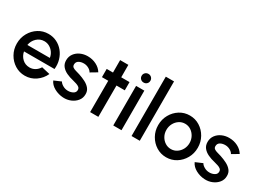

<svg xmlns="http://www.w3.org/2000/svg" viewBox="-32 -1419 2837 2101"><g transform="rotate(30 1386.0 -368.5)"><path d="M280 13Q211 13 154.2 -22.5Q97.5 -58 63.8 -117.8Q30 -177.5 30 -250Q30 -323 63.8 -383Q97.5 -443 154.2 -478.5Q211 -514 280 -514Q337.5 -514 385.5 -490.2Q433.5 -466.5 467.5 -424.8Q501.5 -383 517.5 -328.8Q533.5 -274.5 527 -213.5H141.5Q151 -161.5 188.2 -126.5Q225.5 -91.5 280 -91Q318 -91 349.2 -110Q380.5 -129 400.5 -162.5L506 -138Q476 -71.5 415.5 -29.2Q355 13 280 13ZM138 -293H422Q417 -328.5 396.8 -358Q376.5 -387.5 346.2 -404.8Q316 -422 280 -422Q226 -422 186.5 -384.8Q147 -347.5 138 -293Z M762.5 9.5Q702.5 6 650.5 -22.5Q598.5 -51 577.5 -98L666 -136Q676 -115.5 706.5 -97.8Q737 -80 773 -80Q807.5 -80 835.2 -95.5Q863 -111 863 -141Q863 -163 848.2 -175Q833.5 -187 811.5 -193.8Q789.5 -200.5 767.5 -206.5Q718 -217.5 677.5 -236.8Q637 -256 613 -286.2Q589 -316.5 589 -360.5Q589 -408.5 615 -443.8Q641 -479 683 -498Q725 -517 773.5 -517Q833.5 -517 883.5 -491.5Q933.5 -466 960 -421.5L877.5 -372.5Q866 -395 839 -410.2Q812 -425.5 782 -427Q743 -428.5 714.8 -412.8Q686.5 -397 686.5 -363Q686.5 -341 702 -330Q717.5 -319 741.2 -312.8Q765 -306.5 790 -298.5Q834.5 -284 873.5 -264Q912.5 -244 936.5 -214.5Q960.5 -185 959.5 -142.5Q959.5 -95.5 931.2 -60.2Q903 -25 858 -6.2Q813 12.5 762.5 9.5Z M1309.5 -396H1204.5L1204 0H1100L1100.5 -396H1021V-500H1100.5L1100 -657H1204L1204.5 -500H1309.5Z M1392.5 -500H1496.5V0H1392.5ZM1445 -572.5Q1421.5 -572.5 1405.5 -588Q1389.5 -603.5 1389.5 -627Q1389.5 -650 1405.5 -665.8Q1421.5 -681.5 1445 -681.5Q1468 -681.5 1484 -665.8Q1500 -650 1500 -627Q1500 -603.5 1484.2 -588Q1468.5 -572.5 1445 -572.5Z M1623.5 0V-750H1727.5V0Z M2066 13Q1997 13 1940.2 -22.5Q1883.5 -58 1849.8 -117.8Q1816 -177.5 1816 -250Q1816 -323 1849.8 -383Q1883.5 -443 1940.2 -478.5Q1997 -514 2066 -514Q2135 -514 2191.8 -478.5Q2248.5 -443 2282.2 -383Q2316 -323 2316 -250Q2316 -177.5 2282.2 -117.8Q2248.5 -58 2191.8 -22.5Q2135 13 2066 13ZM2066 -91Q2107.5 -91 2140.5 -113Q2173.5 -135 2192.8 -171.2Q2212 -207.5 2212 -250Q2212 -293.5 2192.2 -330Q2172.5 -366.5 2139.5 -388.2Q2106.5 -410 2066 -410Q2025 -410 1991.8 -388Q1958.5 -366 1939.2 -329.5Q1920 -293 1920 -250Q1920 -205.5 1940 -169.5Q1960 -133.5 1993.2 -112.2Q2026.5 -91 2066 -91Z M2549.5 9.5Q2489.5 6 2437.5 -22.5Q2385.5 -51 2364.5 -98L2453 -136Q2463 -115.5 2493.5 -97.8Q2524 -80 2560 -80Q2594.5 -80 2622.2 -95.5Q2650 -111 2650 -141Q2650 -163 2635.2 -175Q2620.5 -187 2598.5 -193.8Q2576.5 -200.5 2554.5 -206.5Q2505 -217.5 2464.5 -236.8Q2424 -256 2400 -286.2Q2376 -316.5 2376 -360.5Q2376 -408.5 2402 -443.8Q2428 -479 2470 -498Q2512 -517 2560.5 -517Q2620.5 -517 2670.5 -491.5Q2720.5 -466 2747 -421.5L2664.5 -372.5Q2653 -395 2626 -410.2Q2599 -425.5 2569 -427Q2530 -428.5 2501.8 -412.8Q2473.5 -397 2473.5 -363Q2473.5 -341 2489 -330Q2504.5 -319 2528.2 -312.8Q2552 -306.5 2577 -298.5Q2621.5 -284 2660.5 -264Q2699.5 -244 2723.5 -214.5Q2747.5 -185 2746.5 -142.5Q2746.5 -95.5 2718.2 -60.2Q2690 -25 2645 -6.2Q2600 12.5 2549.5 9.5Z"/></g></svg>

Font: Urbanist SemiBold
Style: Regular
Weight: 600
Designer: Corey Hu
Foundry: Corey Hu
Version: Version 1.321; ttfautohint (v1.8.4.7-5d5b)